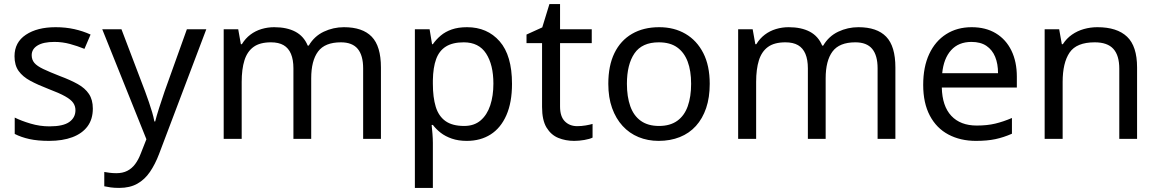

<svg xmlns="http://www.w3.org/2000/svg" viewBox="-20 -679 5662 939"><path d="M434 -148Q434 -96 408 -61Q382 -26 334 -8Q286 10 220 10Q164 10 123.5 1Q83 -8 52 -24V-104Q84 -88 129.5 -74.5Q175 -61 222 -61Q289 -61 319 -82.5Q349 -104 349 -140Q349 -160 338 -176Q327 -192 298.5 -208Q270 -224 217 -244Q165 -264 128 -284Q91 -304 71 -332Q51 -360 51 -404Q51 -472 106.5 -509Q162 -546 252 -546Q301 -546 343.5 -536.5Q386 -527 423 -510L393 -440Q359 -454 322 -464Q285 -474 246 -474Q192 -474 163.5 -456.5Q135 -439 135 -409Q135 -387 148 -371.5Q161 -356 191.5 -341.5Q222 -327 273 -307Q324 -288 360 -268Q396 -248 415 -219.5Q434 -191 434 -148Z M480 -536H574L690 -231Q700 -204 708.5 -179Q717 -154 724 -130.5Q731 -107 735 -85H739Q745 -110 758 -150.5Q771 -191 785 -232L894 -536H989L758 74Q739 124 713.5 161.5Q688 199 651.5 219.5Q615 240 563 240Q539 240 521 237.5Q503 235 490 232V162Q501 164 516.5 166Q532 168 549 168Q580 168 602.5 156.5Q625 145 641 123.5Q657 102 668 73L696 2Z M1662 -546Q1753 -546 1798 -499.5Q1843 -453 1843 -349V0H1756V-345Q1756 -408 1729.5 -440Q1703 -472 1647 -472Q1569 -472 1535.5 -427Q1502 -382 1502 -296V0H1415V-345Q1415 -387 1403 -415.5Q1391 -444 1367 -458Q1343 -472 1305 -472Q1251 -472 1220 -449.5Q1189 -427 1175.5 -384Q1162 -341 1162 -278V0H1074V-536H1145L1158 -463H1163Q1180 -491 1204.5 -509.5Q1229 -528 1259 -537Q1289 -546 1321 -546Q1383 -546 1424.5 -524Q1466 -502 1485 -456H1490Q1517 -502 1563.5 -524Q1610 -546 1662 -546Z M2264 -546Q2363 -546 2423.5 -477Q2484 -408 2484 -269Q2484 -178 2456.5 -115.5Q2429 -53 2379.5 -21.5Q2330 10 2263 10Q2222 10 2190 -1Q2158 -12 2135.5 -29.5Q2113 -47 2097 -68H2091Q2093 -51 2095 -25Q2097 1 2097 20V240H2009V-536H2081L2093 -463H2097Q2113 -486 2135.5 -505Q2158 -524 2189.5 -535Q2221 -546 2264 -546ZM2248 -472Q2194 -472 2161 -451.5Q2128 -431 2113 -390Q2098 -349 2097 -286V-269Q2097 -203 2111 -157Q2125 -111 2158.5 -87Q2192 -63 2250 -63Q2299 -63 2330.5 -90Q2362 -117 2377.5 -163.5Q2393 -210 2393 -270Q2393 -362 2357.5 -417Q2322 -472 2248 -472Z M2803 -62Q2823 -62 2844 -65.5Q2865 -69 2878 -73V-6Q2864 1 2838 5.5Q2812 10 2788 10Q2746 10 2710.5 -4.5Q2675 -19 2653 -55Q2631 -91 2631 -156V-468H2555V-510L2632 -545L2667 -659H2719V-536H2874V-468H2719V-158Q2719 -109 2742.5 -85.5Q2766 -62 2803 -62Z M3451 -269Q3451 -202 3433.5 -150.5Q3416 -99 3383.5 -63Q3351 -27 3304.5 -8.5Q3258 10 3201 10Q3148 10 3103 -8.5Q3058 -27 3025 -63Q2992 -99 2973.5 -150.5Q2955 -202 2955 -269Q2955 -358 2985 -419.5Q3015 -481 3071 -513.5Q3127 -546 3204 -546Q3277 -546 3332.5 -513.5Q3388 -481 3419.5 -419.5Q3451 -358 3451 -269ZM3046 -269Q3046 -206 3062.5 -159.5Q3079 -113 3114 -88Q3149 -63 3203 -63Q3257 -63 3292 -88Q3327 -113 3343.5 -159.5Q3360 -206 3360 -269Q3360 -333 3343 -378Q3326 -423 3291.5 -447.5Q3257 -472 3202 -472Q3120 -472 3083 -418Q3046 -364 3046 -269Z M4178 -546Q4269 -546 4314 -499.5Q4359 -453 4359 -349V0H4272V-345Q4272 -408 4245.5 -440Q4219 -472 4163 -472Q4085 -472 4051.5 -427Q4018 -382 4018 -296V0H3931V-345Q3931 -387 3919 -415.5Q3907 -444 3883 -458Q3859 -472 3821 -472Q3767 -472 3736 -449.5Q3705 -427 3691.5 -384Q3678 -341 3678 -278V0H3590V-536H3661L3674 -463H3679Q3696 -491 3720.5 -509.5Q3745 -528 3775 -537Q3805 -546 3837 -546Q3899 -546 3940.5 -524Q3982 -502 4001 -456H4006Q4033 -502 4079.5 -524Q4126 -546 4178 -546Z M4732 -546Q4801 -546 4850.5 -516Q4900 -486 4926.5 -431.5Q4953 -377 4953 -304V-251H4586Q4588 -160 4632.5 -112.5Q4677 -65 4757 -65Q4808 -65 4847.5 -74.5Q4887 -84 4929 -102V-25Q4888 -7 4848 1.5Q4808 10 4753 10Q4677 10 4618.5 -21Q4560 -52 4527.5 -113.5Q4495 -175 4495 -264Q4495 -352 4524.5 -415Q4554 -478 4607.5 -512Q4661 -546 4732 -546ZM4731 -474Q4668 -474 4631.5 -433.5Q4595 -393 4588 -321H4861Q4861 -367 4847 -401Q4833 -435 4804.5 -454.5Q4776 -474 4731 -474Z M5347 -546Q5443 -546 5492 -499.5Q5541 -453 5541 -349V0H5454V-343Q5454 -408 5425 -440Q5396 -472 5334 -472Q5245 -472 5211 -422Q5177 -372 5177 -278V0H5089V-536H5160L5173 -463H5178Q5196 -491 5222.5 -509.5Q5249 -528 5281 -537Q5313 -546 5347 -546Z"/></svg>

Font: Noto Sans Hebrew
Style: Regular
Weight: 400
Designer: Monotype Design Team
Foundry: Monotype Imaging Inc.
Version: Version 2.003